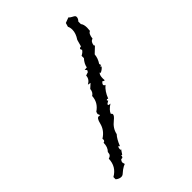

<svg xmlns="http://www.w3.org/2000/svg" viewBox="-193 -707 829 829"><g transform="rotate(-45 222.0 -292.5)"><path d="M52.2 31.7Q39.6 31.7 27.3 21.5V7.8Q67.9 -15.1 69.3 -62.5Q85.9 -66.9 85.9 -80.6Q85.9 -83.5 86.9 -85.9Q102.1 -100.6 102.1 -127Q111.3 -128.4 111.3 -137.7L110.8 -142.6Q142.1 -162.1 150.4 -195.8Q156.7 -222.7 167.5 -222.7L172.9 -220.7Q174.8 -224.1 174.8 -226.1Q174.8 -229 171.4 -230Q171.4 -237.8 174.8 -244.1Q208 -266.1 210 -304.7Q224.1 -313 225.6 -332L245.1 -349.6L231.4 -352.1Q253.4 -364.3 253.9 -385.3L269.5 -390.6L273.9 -398.4L267.1 -407.2L280.8 -408.2Q284.2 -427.7 300.3 -445.3V-459.5Q315.4 -467.3 320.3 -476.6Q316.9 -480 316.9 -483.9Q316.9 -489.3 327.1 -490.2L335.9 -521.5Q352.1 -545.4 352.1 -567.4Q352.1 -580.6 347.2 -589.8L352.5 -607.9L377.4 -617.2Q380.4 -612.3 389.2 -607.9Q397.9 -603.5 401.1 -600.8Q404.3 -598.1 404.3 -593.3Q404.3 -583.5 395 -574.2V-558.6Q403.3 -548.8 403.3 -528.8L401.9 -509.8Q389.2 -505.9 386.2 -478.5Q370.6 -474.6 369.1 -451.7H374L344.7 -423.8Q343.3 -402.3 329.1 -380.9L332 -371.6L324.7 -371.1L328.6 -365.2Q318.8 -353.5 306.2 -349.1L304.7 -353.5Q295.9 -346.7 295.9 -325.2L296.4 -316.4L294.4 -313.5L285.2 -318.4Q277.3 -310.5 277.3 -305.2Q277.3 -299.8 284.7 -297.9Q263.2 -280.3 251 -247.6L245.6 -250L241.2 -246.1L245.1 -241.7L231 -232.9L232.4 -226.6L242.7 -225.6Q218.3 -210 212.4 -193.4Q217.8 -189.5 217.8 -185.1Q217.8 -176.8 201.2 -163.6Q174.3 -142.6 168.5 -113.3Q154.3 -98.6 141.1 -65.4L138.7 -71.3Q131.8 -71.3 131.8 -53.2L136.2 -54.2L122.1 -33.2L117.7 -35.2Q117.2 -22.9 109.9 -22.9L106.4 -23.4Q99.1 -16.6 99.1 -8.3L102.1 2.4Q93.3 4.9 79.6 14.6Q68.4 24.4 63.2 28.1Q58.1 31.7 52.2 31.7Z"/></g></svg>

Font: Truetypewriter PolyglOTT
Style: Regular
Weight: 400
Designer: Sergey Beatoff a.k.a. Sam_T
Version: Version 3.76